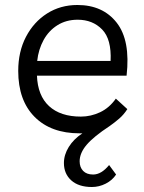

<svg xmlns="http://www.w3.org/2000/svg" viewBox="-20 -526 575 769"><path d="M348 223Q295 223 265.5 196.5Q236 170 236 127Q236 94 255.5 62.5Q275 31 310 8Q305 8 299 8Q184 8 118.5 -58Q53 -124 53 -242Q53 -319 84 -378.5Q115 -438 168.5 -472Q222 -506 290 -506Q392 -506 447.5 -435Q503 -364 487 -223H128Q131 -143 176.5 -101Q222 -59 304 -59Q344 -59 381 -76.5Q418 -94 444 -131L490 -89Q476 -67 457.5 -51Q439 -35 419 -21Q355 21 327 54Q299 87 299 120Q299 144 313 158.5Q327 173 353 173Q386 173 417 135L445 173Q430 196 403.5 209.5Q377 223 348 223ZM291 -447Q245 -447 210 -425Q175 -403 154.5 -365.5Q134 -328 129 -282H423Q427 -369 389 -408Q351 -447 291 -447Z"/></svg>

Font: LivvicRegular
Style: Regular
Weight: 400
Designer: Jacques Le Bailly, Baron von Fonthausen
Version: Version 1.001; ttfautohint (v1.8.2)